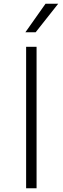

<svg xmlns="http://www.w3.org/2000/svg" viewBox="-20 -1009 336 1029"><path d="M116 0ZM120 -758H176V0H120ZM224 -989H292L171 -836H116Z"/></svg>

Font: Biryani ExtraLight
Style: Regular
Weight: 275
Designer: Dan Reynolds and Mathieu Reguer
Foundry: Dan Reynolds and Mathieu Reguer
Version: Version 1.004; ttfautohint (v1.1) -l 5 -r 5 -G 72 -x 0 -D la